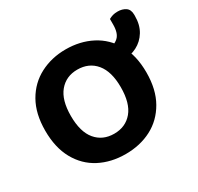

<svg xmlns="http://www.w3.org/2000/svg" viewBox="-146 -831 1049 1019"><g transform="rotate(-30 378.5 -321.5)"><path d="M660 -304Q660 -200 619 -128Q578 -56 508 -19.5Q438 17 349 17Q260 17 190 -19.5Q120 -56 80 -128Q40 -200 40 -304Q40 -408 81 -479.5Q122 -551 192.5 -587.5Q263 -624 349 -624Q437 -624 507.5 -587.5Q578 -551 619 -479.5Q660 -408 660 -304ZM503 -304Q503 -400 461.5 -450Q420 -500 349 -500Q280 -500 238.5 -450.5Q197 -401 197 -304Q197 -206 238.5 -156.5Q280 -107 350 -107Q420 -107 461.5 -156.5Q503 -206 503 -304ZM585 -422 565 -423Q559 -433 554 -460Q549 -487 549 -514Q586 -514 610 -536.5Q634 -559 634 -612V-646Q647 -653 659 -656.5Q671 -660 689 -660Q717 -660 737 -646.5Q757 -633 757 -601V-594Q757 -539 733.5 -500.5Q710 -462 671 -442Q632 -422 585 -422Z"/></g></svg>

Font: Baloo Bhaijaan 2
Style: Bold
Weight: 700
Designer: Sanskriti Dholi, Noopur Datye and Ek Type
Foundry: Ek Type
Version: Version 1.701